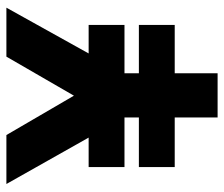

<svg xmlns="http://www.w3.org/2000/svg" viewBox="-70 -630 700 600"><g transform="rotate(-90 280.0 -330.0)"><path d="M58 -291V-403H150L5 -660H158L281 -449L403 -660H556L413 -403H502V-291H351V-246H502V-134H351V0H213V-134H58V-246H213V-291Z"/></g></svg>

Font: TitilliumText
Style: ExtraBold
Weight: 800
Designer: Accademia di Belle Arti di Urbino and others
Foundry: Accademia di Belle Arti di Urbino and others.
Version: Version 60.001